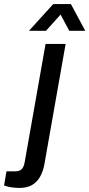

<svg xmlns="http://www.w3.org/2000/svg" viewBox="-118 -743 441 948"><path d="M-23 185Q-34 185 -49 183.5Q-64 182 -77 179Q-90 176 -98 173L-86 103H-44Q-21 103 -10.5 92Q0 81 4 57L107 -526H206L101 69Q95 102 80.5 128.5Q66 155 41 170Q16 185 -23 185ZM25 -591 145 -723H232L303 -591H224L164 -703H210L109 -591Z"/></svg>

Font: Archivo SemiCondensed Medium
Style: Italic
Weight: 500
Width: 4
Italic angle: -10°
Designer: Hector Gatti
Foundry: Omnibus-Type
Version: Version 2.001